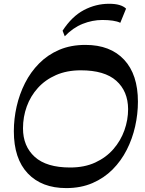

<svg xmlns="http://www.w3.org/2000/svg" viewBox="-20 -976 761 1007"><path d="M327.3 10.5Q198.9 10.5 125.7 -66.6Q52.6 -143.6 52.6 -287.8Q52.6 -352.7 67.2 -417.3Q81.8 -482 111.2 -540.2Q140.6 -598.4 185.6 -643.7Q230.5 -688.9 290.8 -714.7Q351.2 -740.5 428 -740.5Q558.5 -740.5 630.9 -662.9Q703.4 -585.3 703.4 -442.5Q703.4 -378 688.8 -313Q674.2 -248 644.8 -190.2Q615.4 -132.3 570.6 -87.2Q525.8 -42.1 465 -15.8Q404.1 10.5 327.3 10.5ZM348 -97.5Q423 -97.5 479.7 -123.7Q536.5 -149.9 574.8 -194Q613.1 -238.1 632.5 -292.7Q651.9 -347.2 651.9 -403.9Q651.2 -497.7 589.8 -552.5Q528.4 -607.2 403.9 -607.2Q330.6 -607.2 274 -582.4Q217.4 -557.6 178.8 -514.9Q140.1 -472.1 120.4 -417.6Q100.6 -363.1 100.6 -302.9Q100.6 -209.1 162.2 -153.3Q223.8 -97.5 348 -97.5ZM319.7 -785.7 308.2 -814.9Q357 -890 419.8 -923.1Q482.6 -956.2 552.2 -956.2Q584.8 -956.2 606.8 -949.6Q628.7 -943.1 641.2 -930.7L610.9 -856.4Q595.8 -864 571.5 -867.6Q547.2 -871.2 517.1 -871.2Q464.5 -871.2 413.4 -850.8Q362.3 -830.3 319.7 -785.7Z"/></svg>

Font: Savate ExtraLight
Style: Italic
Weight: 200
Italic angle: -11°
Designer: Max Esnée
Foundry: Plomb Type
Version: Version 2.000